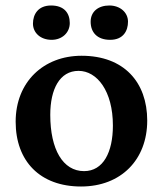

<svg xmlns="http://www.w3.org/2000/svg" viewBox="-20 -670 593 699"><path d="M168 -525C206 -525 234 -551 234 -586C234 -622 214 -650 166 -650C119 -650 100 -618 100 -584C100 -551 127 -525 168 -525ZM381 -525C429 -525 446 -558 446 -591C446 -625 417 -650 378 -650C338 -650 310 -628 310 -591C310 -552 334 -525 381 -525ZM275 9C421 9 516 -89 516 -231C516 -371 431 -467 277 -467C139 -467 37 -372 37 -227C37 -83 126 9 275 9ZM286 -47C209 -47 163 -126 163 -252C163 -345 197 -412 266 -412C333 -412 391 -339 391 -213C391 -116 356 -47 286 -47Z"/></svg>

Font: Vollkorn Semibold
Style: Regular
Weight: 600
Designer: Friedrich Althausen
Foundry: Friedrich Althausen
Version: Version 4.015;PS 004.015;hotconv 1.0.88;makeotf.lib2.5.64775